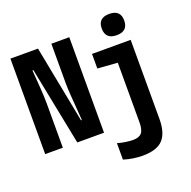

<svg xmlns="http://www.w3.org/2000/svg" viewBox="-169 -938 1339 1349"><g transform="rotate(-20 500.0 -263.5)"><path d="M30 0H162V-332Q162 -382 157 -449Q152 -516 147 -583H154L270 0H470V-714H336V-420Q336 -385 339.5 -332.5Q343 -280 347.5 -227Q352 -174 354 -137H348L236 -714H30ZM789 -613Q873 -613 873 -693Q873 -772 789 -772Q705 -772 705 -693Q705 -613 789 -613ZM669 245Q778 245 823.5 195.5Q869 146 869 43V-549H580V-440L729 -429V17Q729 73 709.5 95.5Q690 118 644 118Q626 118 593 113.5Q560 109 530 100V223Q564 234 601.5 239.5Q639 245 669 245Z"/></g></svg>

Font: Noto Sans Mono Condensed Extra
Style: Regular
Weight: 800
Width: 3
Designer: Monotype Design Team
Foundry: Monotype Imaging Inc.
Version: Version 1.900